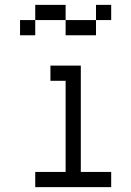

<svg xmlns="http://www.w3.org/2000/svg" viewBox="-20 -770 540 790"><path d="M437.5 0V-62.5H312.5V-500H187.5V-437.5H250Q250 -437.5 250 -62.5H125V0ZM437.5 -687.5V-750H375V-687.5H250V-625H375V-687.5ZM125 -687.5H62.5V-625H125ZM125 -687.5H250V-750H125Z"/></svg>

Font: Unifont
Style: Regular
Weight: 500
Version: Version 13.0.05